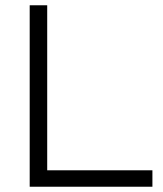

<svg xmlns="http://www.w3.org/2000/svg" viewBox="-20 -708 617 728"><path d="M92.6 -688H159V0H92.6ZM113 0V-62.3H557.9V0Z"/></svg>

Font: Roundo Variable
Style: Regular
Weight: 200
Designer: Shiva Nallaperumal
Foundry: Indian Type Foundry
Version: Version 2.000